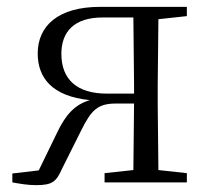

<svg xmlns="http://www.w3.org/2000/svg" viewBox="-20 -532 610 560"><path d="M285 0H525V-27L442 -36L440 -227V-285L442 -476L525 -485V-512H272C149 -512 90 -456 90 -376C90 -306 131 -251 242 -240C198 -227 171 -197 146 -144L93 -35L16 -26V0C38 4 61 8 85 8C133 8 144 -2 161 -40L217 -152C246 -210 264 -230 318 -230H371L369 -36L285 -27ZM371 -259H291C205 -259 159 -300 159 -375C159 -440 197 -481 279 -481H369L371 -285Z"/></svg>

Font: Noto Serif CJK TC Light
Style: Regular
Weight: 300
Designer: Ryoko NISHIZUKA 西塚涼子 (kana & ideographs); Frank Grießhammer (Latin, Greek & Cyrillic); Wenlong ZHANG 张文龙 (bopomofo); San
Foundry: Adobe
Version: Version 2.001;hotconv 1.1.0;makeotfexe 2.6.0